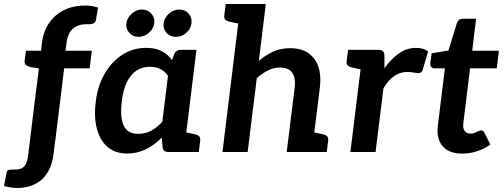

<svg xmlns="http://www.w3.org/2000/svg" viewBox="-70 -764 2531 965"><path d="M73.6 0 125.4 -420.2 83 -426.7Q69 -430.3 60.5 -437.3Q52 -444.3 53.6 -458.3L60.3 -509H136.3L140.6 -546.6Q151.2 -634.8 209.8 -685.5Q268.5 -736.1 357.1 -736.1Q375.2 -736.1 391.3 -733.6Q407.4 -731.1 422.5 -726.1L412.7 -664.5Q410.1 -652 401.1 -647.3Q392.1 -642.5 384 -642.5Q376.1 -642.5 372.9 -642.5Q369.7 -642.5 367.5 -642.5Q322.1 -642.5 296 -619.8Q269.9 -597.2 263.5 -542.4L259.2 -509H391.5L380.7 -420.6H252.5L208.6 -63.2ZM20.9 180.9Q0.5 180.9 -17.7 177.9Q-35.9 174.9 -49.9 170.9L-37.5 106.8Q-34.6 92.6 -27.4 90.4Q-20.2 88.2 4.6 88.2Q25.6 88.2 38.9 81.8Q52.3 75.4 60.4 59.2Q68.4 42.9 71.9 12.6L112.9 -322.8H239.9L199.4 7.7Q192.7 62.3 173 96.5Q153.3 130.7 126.4 149Q99.5 167.3 71.7 174.1Q44 180.9 20.9 180.9Z M568.6 7.6Q508.9 7.6 470.5 -25.6Q432 -58.7 416.7 -118.1Q401.5 -177.4 411.5 -255.4Q420.5 -330.6 454.8 -391.2Q489.2 -451.8 543 -487.6Q596.7 -523.4 664.7 -523.4Q710.9 -523.4 742 -507.3Q773 -491.3 794.9 -462.1L805.3 -490.8Q814.3 -513.8 839.4 -513.8H917.4L854.2 0H776.3Q750.2 0 747.3 -23L743.3 -72.5Q707.1 -35.9 664 -14.2Q620.9 7.6 568.6 7.6ZM624.3 -91.2Q660.4 -91.2 690.2 -107.2Q720 -123.2 745.9 -152.3L774.2 -383Q756.5 -408 733.8 -418.2Q711 -428.3 683 -428.3Q644.1 -428.3 614.9 -408.4Q585.6 -388.5 567.1 -349.8Q548.6 -311.2 542.2 -255.4Q532.3 -175.2 551.6 -133.2Q570.9 -91.2 624.3 -91.2ZM829.9 0 855 -100.8 911 -88.8Q924.5 -85.6 931.2 -78.6Q937.9 -71.6 936.3 -58.1L929.1 0ZM705.4 -646.6Q701.8 -619 678.2 -598.9Q654.7 -578.7 625.4 -578.7Q598.4 -578.7 579.9 -599.2Q561.5 -619.6 565.1 -646.5Q568.8 -674.6 592.1 -695.4Q615.3 -716.2 642.3 -716.2Q671.5 -716.2 690.2 -695.8Q708.9 -675.4 705.4 -646.6ZM892.3 -647Q888.8 -618.6 866 -598.7Q843.2 -578.7 813.4 -578.7Q785.3 -578.7 767.1 -598.7Q748.9 -618.6 752.4 -647Q756 -675.4 779.3 -695.8Q802.5 -716.2 830.2 -716.2Q860.1 -716.2 878 -695.8Q895.9 -675.4 892.3 -647Z M1048.1 0 1139.3 -743.8H1265.9L1231 -458.4Q1264.6 -486.7 1302.6 -504.3Q1340.6 -521.8 1388.2 -521.8Q1444.2 -521.8 1479.8 -497Q1515.5 -472.1 1530.3 -428.1Q1545 -384 1538 -327L1497.5 0H1370.9L1411.5 -327Q1416.7 -373.2 1398.3 -398.9Q1379.9 -424.6 1337.3 -424.6Q1306.8 -424.6 1277.4 -410.2Q1248 -395.7 1220.7 -371.3L1174.7 0ZM1473.2 0 1498.3 -100.8 1554.2 -88.8Q1567.8 -85.6 1574.5 -78.6Q1581.2 -71.6 1579.6 -58.1L1572.3 0ZM1163.6 -743.8 1139 -643.1 1083.1 -655.1Q1069.4 -658.2 1062.5 -665.2Q1055.6 -672.2 1057.2 -685.7L1064.4 -743.8Z M1691.1 0 1754.3 -513.8H1828.6Q1848.2 -513.8 1855.1 -506.6Q1862 -499.4 1862.2 -482L1862.2 -420.7Q1895.7 -468.5 1935.5 -496Q1975.3 -523.4 2021.6 -523.4Q2040.9 -523.4 2056 -518.7Q2071.1 -514 2081.8 -506L2054.2 -412.2Q2051.7 -403.4 2045.5 -399.8Q2039.4 -396.2 2031.7 -396.2Q2027 -396.2 2009.5 -399.3Q1991.9 -402.4 1977.5 -402.4Q1940.5 -402.4 1910.6 -381.4Q1880.7 -360.3 1857.2 -320.2L1817.7 0ZM1778.6 -513.8 1753.5 -413.1 1697.5 -425.1Q1684 -428.2 1677.3 -435.2Q1670.6 -442.2 1672.2 -455.7L1679.4 -513.8Z M2253.5 8Q2186.1 8 2154.2 -29.8Q2122.3 -67.5 2130.9 -134.5L2166 -420.6H2114.7Q2104.4 -420.6 2098 -427Q2091.6 -433.5 2092.6 -446.3L2099.3 -496.1L2183.9 -510L2226.7 -648.9Q2234 -669.9 2257.3 -669.9H2322.8L2303.5 -509H2437.6L2426.8 -420.6H2292.6L2258.5 -142.8Q2255.6 -118.8 2265.7 -105.6Q2275.8 -92.3 2295.6 -92.3Q2306.6 -92.3 2316.4 -96.6Q2326.2 -100.9 2334.3 -104.9Q2342.3 -108.9 2348.4 -108.9Q2358.3 -108.9 2364 -98.1L2394.6 -37.4Q2364.7 -15.9 2327.8 -3.9Q2291 8 2253.5 8Z"/></svg>

Font: Aleo
Style: Italic
Weight: 400
Italic angle: -7°
Designer: Alessio Laiso
Foundry: Alessio Laiso
Version: Version 2.001;gftools[0.9.29]